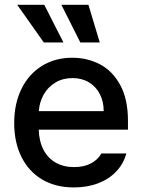

<svg xmlns="http://www.w3.org/2000/svg" viewBox="-20 -781 601 811"><path d="M40 -261.7Q40 -342.8 70.6 -405.3Q101.1 -467.8 156.7 -502.4Q212.4 -537.1 285.2 -537.1Q349.1 -537.1 402.3 -509.3Q455.6 -481.4 488 -421.6Q520.5 -361.8 520.5 -270.5V-233.4H143.6Q145 -184.1 163.8 -148.2Q182.6 -112.3 215.8 -93.8Q249 -75.2 293 -75.2Q335.4 -75.2 364.7 -91.1Q394 -106.9 408.2 -132.8H513.7Q502 -89.8 471.7 -57.4Q441.4 -24.9 395.3 -7.1Q349.1 10.7 292 10.7Q214.8 10.7 158 -22.9Q101.1 -56.6 70.6 -118.2Q40 -179.7 40 -261.7ZM418 -311.5Q418 -352.1 401.6 -383.8Q385.3 -415.5 355.5 -433.3Q325.7 -451.2 286.1 -451.2Q245.6 -451.2 214.1 -432.4Q182.6 -413.6 164.6 -381.6Q146.5 -349.6 144 -311.5ZM52.7 -760.7H167L248 -601.6H165ZM239.3 -760.7H353.5L401.4 -601.6H319.3Z"/></svg>

Font: Pretendard GOV Medium
Style: Regular
Weight: 500
Designer: Base glyphs from Inter by Rasmus Andersson; Hangeul glyphs from Noto Sans CJK(Source Han Sans) by Jang Soo-young and Kan
Foundry: Kil Hyung-jin
Version: Version 1.309